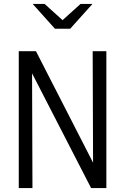

<svg xmlns="http://www.w3.org/2000/svg" viewBox="-20 -962 640 982"><path d="M76 0V-700H164L456 -130L454 -700H524V0H446L144 -587L146 0ZM261 -815 147 -942H208L300 -859L392 -942H453L339 -815Z"/></svg>

Font: Red Hat Mono
Style: Regular
Weight: 400
Designer: Pentagram, MCKL
Foundry: Pentagram, MCKL
Version: Version 1.023